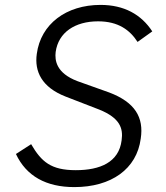

<svg xmlns="http://www.w3.org/2000/svg" viewBox="-20 -753 675 783"><path d="M283 10C434 10 538 -64 554 -188C567 -274 531 -336 425 -376L296 -422C209 -455 203 -507 207 -541C218 -621 286 -666 380 -666C463 -666 510 -630 541 -582L601 -625C556 -694 486 -733 390 -733C250 -733 146 -655 130 -533C120 -462 150 -397 248 -359L385 -306C469 -272 483 -230 476 -181C465 -91 388 -59 289 -59C188 -59 149 -93 107 -165L45 -125C87 -35 168 10 283 10Z"/></svg>

Font: United Sans Light
Style: Italic
Weight: 300
Italic angle: -8°
Designer: Pablo Impallari, Rodrigo Fuenzalida (Modified by Dan O. Williams)
Version: Version 1.000;PS 001.000;hotconv 1.0.88;makeotf.lib2.5.64775